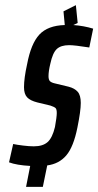

<svg xmlns="http://www.w3.org/2000/svg" viewBox="-20 -716 381 744"><path d="M175 -469Q168 -440 168 -421Q168 -407 173.5 -401.5Q179 -396 192 -393L246 -380Q269 -374 281 -360.5Q293 -347 293 -317Q293 -286 280 -222Q265 -147 237 -114Q209 -81 163 -75L146 8H81L97 -73Q44 -76 15 -87L31 -158Q45 -155 69 -152Q93 -149 111 -149Q146 -149 164.5 -165.5Q183 -182 193 -224Q200 -263 200 -278Q200 -293 195 -297.5Q190 -302 175 -307L125 -319Q97 -326 85 -339Q73 -352 73 -378Q73 -413 85 -467Q100 -547 132.5 -582Q165 -617 231 -619L226 -672L274 -696L281 -627L264 -619Q305 -616 341 -605L326 -532Q269 -541 248 -541Q216 -541 200 -526Q184 -511 175 -469Z"/></svg>

Font: Saira Ultra Condensed SemiBold
Style: Italic
Weight: 600
Width: 1
Italic angle: -12°
Designer: Hector Gatti with collaboration of the Omnibus-Type team
Foundry: Omnibus-Type
Version: Version 1.001; ttfautohint (v1.8)